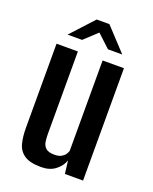

<svg xmlns="http://www.w3.org/2000/svg" viewBox="-126 -717 632 795"><g transform="rotate(20 190.0 -319.5)"><path d="M153 7Q103 7 78.5 -10Q54 -27 46.5 -56.5Q39 -86 39 -124V-495H133V-131Q133 -113 135.5 -97Q138 -81 149.5 -70.5Q161 -60 187 -60Q206 -60 217 -66Q228 -72 234 -80.5Q240 -89 242 -97V-495H336V0H256L249 -57Q240 -31 215.5 -12Q191 7 153 7ZM69 -546 161 -646H217L310 -546H247L190 -599L133 -546Z"/></g></svg>

Font: Alumni Sans SemiBold
Style: Regular
Weight: 600
Designer: Robert E. Leuschke
Foundry: Robert E. Leuschke
Version: Version 1.018